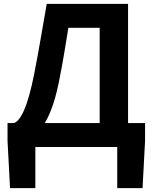

<svg xmlns="http://www.w3.org/2000/svg" viewBox="-20 -761 790 994"><path d="M163 0H587V213H718L731 -32V-124H643V-741H222C196 -595 184 -517 158 -383C122 -199 85 -136 53 -124H19V-32L32 213H163ZM212 -124C245 -179 271 -259 290 -363C310 -463 317 -517 334 -617H496V-124Z"/></svg>

Font: Noto Sans TC
Style: Bold
Weight: 700
Designer: Ryoko NISHIZUKA 西塚涼子 (kana, bopomofo & ideographs); Paul D. Hunt (Latin, Greek & Cyrillic); Sandoll Communications 산돌커뮤니
Foundry: Adobe
Version: Version 2.004;hotconv 1.0.118;makeotfexe 2.5.65603